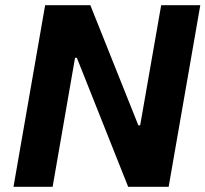

<svg xmlns="http://www.w3.org/2000/svg" viewBox="-20 -720 792 740"><path d="M154 -700H328.2L513.2 -237H520.2L601.2 -700H752L630 0H474L276.2 -497.2H269.2L182.8 0H32Z"/></svg>

Font: Fixel Italic Variable 20240409 Display Thin
Style: Italic
Weight: 100
Italic angle: -10°
Designer: AlfaBravo + MacPaw
Foundry: Kyrylo Tkachov, Marchela Mozhyna, Serhii Makarenko, Maria Weinstein, Zakhar Kryvoshyya
Version: Version 1.211;Glyphs 3.2 (3225)